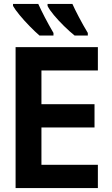

<svg xmlns="http://www.w3.org/2000/svg" viewBox="-20 -953 570 973"><path d="M59 0V-714H476V-596H190V-425H459V-307H190V-118H476V0ZM358 -773Q333 -793 304.5 -821Q276 -849 253 -876.5Q230 -904 221 -923V-933H347Q358 -908 379.5 -867Q401 -826 425 -786V-773ZM180 -773Q159 -791 131 -819.5Q103 -848 79.5 -876.5Q56 -905 46 -923V-933H174Q187 -904 207 -865.5Q227 -827 251 -786V-773Z"/></svg>

Font: Noto Sans Mono Condensed
Style: Bold
Weight: 700
Width: 3
Designer: Monotype Design Team
Foundry: Monotype Imaging Inc.
Version: Version 2.014